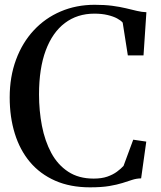

<svg xmlns="http://www.w3.org/2000/svg" viewBox="-20 -772 673 802"><path d="M356 10.5Q273.5 10.5 210.5 -17.2Q147.5 -45 105.2 -95.2Q63 -145.5 41.8 -214.2Q20.5 -283 20.5 -365Q20.5 -451 46.8 -522.2Q73 -593.5 120.8 -645Q168.5 -696.5 233.5 -724.2Q298.5 -752 375.5 -752Q417 -752 449 -747.8Q481 -743.5 506 -737.5Q531 -731.5 552 -726.5Q573 -721.5 591.5 -721L579.5 -540.5H514L492.5 -677.5Q485 -686.5 469.2 -695Q453.5 -703.5 429.5 -709.2Q405.5 -715 374 -715Q303 -715 251 -675.8Q199 -636.5 171 -561.2Q143 -486 143 -377.5Q143 -309.5 155.2 -246.2Q167.5 -183 194.2 -133.2Q221 -83.5 264.8 -54.8Q308.5 -26 371 -26Q404.5 -26 428.2 -34.2Q452 -42.5 468.5 -54.8Q485 -67 496 -79L536.5 -188.5L591 -180.5L569.5 -27Q549.5 -26.5 531.5 -20.5Q513.5 -14.5 491.2 -7.5Q469 -0.5 436.8 5Q404.5 10.5 356 10.5Z"/></svg>

Font: Merriweather 96pt
Style: Regular
Weight: 400
Version: Version 2.100